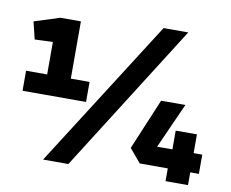

<svg xmlns="http://www.w3.org/2000/svg" viewBox="-80 -840 1135 942"><g transform="rotate(10 487.5 -369.0)"><path d="M138.1 -316V-576.7L48 -573L27.1 -659.5L153.6 -700H256V-316ZM33.1 -414.8H349.4V-315H33.1ZM190.9 0 661.2 -738H784.1L316.8 0ZM955.9 -63.6H912.9V0H801V-63.6H661.3L604.6 -131L711.1 -385H832L730.9 -159.4H807.1V-252.9H912.9V-159.4H955.9Z"/></g></svg>

Font: REM Medium
Style: Regular
Weight: 500
Designer: Octavio Pardo
Foundry: Ashler Design
Version: Version 1.005;gftools[0.9.28]